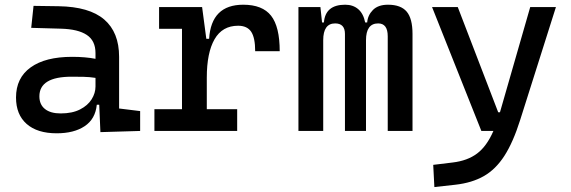

<svg xmlns="http://www.w3.org/2000/svg" viewBox="-20 -547 2384 802"><path d="M399.4 4.9 394.5 -109.4H384.3Q378.4 -49.8 333.7 -20Q289.1 9.8 216.8 9.8Q135.7 9.8 91.3 -29.3Q46.9 -68.4 46.9 -139.6Q46.9 -221.7 108.2 -265.6Q169.4 -309.6 281.2 -309.6Q336.9 -309.6 378.9 -301.3V-325.2Q378.9 -377 342.5 -401.1Q306.2 -425.3 234.4 -427.2L110.4 -430.7L120.1 -522.5L224.6 -521Q353 -519 415.3 -465.6Q477.5 -412.1 477.5 -309.6V-93.8L565.4 -83V0ZM378.9 -221.7Q354 -225.6 329.3 -226.1Q304.7 -226.6 279.3 -226.6Q144.5 -226.6 144.5 -144.5Q144.5 -110.4 167.7 -91.8Q190.9 -73.2 233.4 -73.2Q281.7 -73.2 314.2 -89.8Q346.7 -106.4 362.8 -132.3Q378.9 -158.2 378.9 -185.5Z M843.8 -222.7V-90.8H970.7V0H625V-90.8H740.2V-426.8H644.5V-517.6H824.2L841.8 -384.8H853.5Q862.3 -527.3 996.1 -527.3Q1076.2 -527.3 1112.3 -481.4Q1148.4 -435.5 1148.4 -333H1045.9Q1045.9 -389.6 1029.1 -414.6Q1012.2 -439.5 974.6 -439.5Q908.7 -439.5 876.2 -383.1Q843.8 -326.7 843.8 -222.7Z M1599.6 0V-395.5Q1599.6 -449.2 1559.6 -449.2Q1508.8 -449.2 1508.8 -378.9V0H1420.9V-405.3Q1420.9 -449.2 1379.9 -449.2Q1330.1 -449.2 1330.1 -378.9V0H1226.6V-517.6H1318.4L1325.2 -453.1H1333Q1338.9 -527.3 1421.9 -527.3Q1454.6 -527.3 1476.3 -508.8Q1498 -490.2 1505.4 -453.1H1513.7Q1516.1 -483.4 1537.8 -505.4Q1559.6 -527.3 1600.6 -527.3Q1654.3 -527.3 1678.7 -498.5Q1703.1 -469.7 1703.1 -405.3V0Z M1794.4 234.4 1789.6 141.6 1870.6 131.8Q1932.6 124.5 1972.9 94.2Q2013.2 64 2041 0H1990.7L1784.7 -517.6H1892.1L2061 -78.1H2068.4L2194.8 -517.6H2302.2L2152.8 -45.9Q2123.5 46.9 2087.2 103.5Q2050.8 160.2 2001.2 188.5Q1951.7 216.8 1882.3 224.6Z"/></svg>

Font: Cascadia Mono PL
Style: Regular
Weight: 400
Monospace: yes
Designer: Aaron Bell
Foundry: Saja Typeworks
Version: Version 2404.023; ttfautohint (v1.8.4)